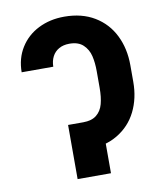

<svg xmlns="http://www.w3.org/2000/svg" viewBox="-81 -783 714 848"><g transform="rotate(-10 276.0 -358.5)"><path d="M364.2 -380.4V-455Q364.2 -493 357 -523.3Q349.8 -553.6 328 -574.4Q306.2 -595.2 266.4 -595.2Q238.7 -595.2 219.1 -584Q199.5 -572.9 189.2 -552.9Q179 -533 178.7 -507.5H36.9Q37.2 -569.8 66.9 -617.3Q96.5 -664.8 148.1 -690.8Q199.8 -716.8 264.2 -716.8Q343.1 -716.8 399.7 -682.7Q456.3 -648.6 485.7 -589.1Q515.1 -529.7 515.1 -455V-380.4Q515.1 -306.8 486 -248.1Q456.9 -189.4 400 -155.4Q343.1 -121.3 263.6 -121.3H216.7V-242.8H266.4Q304.4 -242.8 326.2 -260.3Q348 -277.9 356.1 -308Q364.2 -338.1 364.2 -380.4ZM348 0H198.4V-242.8H348Z"/></g></svg>

Font: Pretendard Std Variable
Style: Regular
Weight: 400
Designer: Base glyphs from Inter by Rasmus Andersson; Hangeul glyphs from Noto Sans CJK(Source Han Sans) by Jang Soo-young and Kan
Foundry: Kil Hyung-jin
Version: Version 1.309;Glyphs 3.2 (3225)